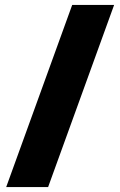

<svg xmlns="http://www.w3.org/2000/svg" viewBox="-20 -744 482 774"><path d="M440 -724 174 10H5L271 -724Z"/></svg>

Font: Noto Sans Meetei Mayek Black
Style: Regular
Weight: 900
Designer: Monotype Design Team and Neelakash Kshetrimayum
Foundry: Monotype Imaging Inc.
Version: Version 2.002; ttfautohint (v1.8.4.7-5d5b)